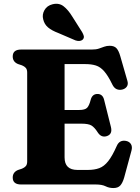

<svg xmlns="http://www.w3.org/2000/svg" viewBox="-20 -957 724 996"><path d="M46 -664Q46 -700 89.5 -700H456.5Q478.5 -700 493.2 -705Q508 -710 520.8 -714.8Q533.5 -719.5 549 -719.5Q572.5 -719.5 584.2 -706.8Q596 -694 604 -665.5L641 -537Q646 -520 638.2 -508.2Q630.5 -496.5 614.5 -492.5Q599 -488.5 585.2 -494.5Q571.5 -500.5 562.5 -519Q540.5 -564.5 520.5 -587.2Q500.5 -610 477.5 -617.2Q454.5 -624.5 424 -624.5H315V-386.5H391Q421 -386.5 432 -398Q443 -409.5 450.5 -439.5Q458.5 -469 484.5 -469.5Q512.5 -470 520 -439.5L555.5 -298Q564.5 -261 534.5 -251Q506.5 -242 488.5 -268Q470 -297 454 -306.2Q438 -315.5 402.5 -315.5H315V-140.5Q315 -75.5 381.5 -75.5H436Q470 -75.5 495 -84.8Q520 -94 541.2 -120.8Q562.5 -147.5 585.5 -199.5Q599.5 -232.5 634 -226Q651.5 -222.5 659.5 -209Q667.5 -195.5 662 -175.5L624 -35.5Q616 -8 604 5.2Q592 18.5 568 18.5Q546 18.5 527.5 9.2Q509 0 477 0H89.5Q46 0 46 -36Q46 -63.5 73 -75L94 -82Q106.5 -87 113.8 -95.2Q121 -103.5 121 -119.5V-580.5Q121 -596.5 113.8 -604.8Q106.5 -613 94 -618L73 -625Q46 -636.5 46 -664ZM355 -871 406 -790.5Q412 -780 414.5 -770.8Q417 -761.5 410.5 -753Q404 -746 393 -744.8Q382 -743.5 371.5 -747.5L283 -785.5Q248.5 -798.5 229.2 -814.8Q210 -831 204 -857Q197.5 -881.5 210.8 -904.8Q224 -928 253 -935Q286.5 -943 310.2 -924.2Q334 -905.5 355 -871Z"/></svg>

Font: Fraunces 9pt Soft
Style: Bold
Weight: 700
Version: Version 1.000;[b76b70a41]